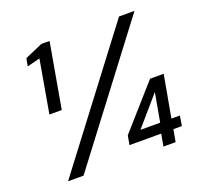

<svg xmlns="http://www.w3.org/2000/svg" viewBox="-123 -841 1021 978"><g transform="rotate(-20 388.0 -352.0)"><path d="M112 -352 162 -638 92 -620 100 -662 197 -704H241L179 -352ZM85 0 616 -700H700L169 0ZM602 0 614 -66H442L451 -116L656 -348H730L689 -120H735L726 -66H680L668 0ZM521 -120H628L656 -276Z"/></g></svg>

Font: DM Sans 12pt
Style: Italic
Weight: 400
Italic angle: -10°
Version: Version 4.004;gftools[0.9.30]